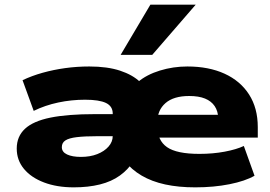

<svg xmlns="http://www.w3.org/2000/svg" viewBox="-20 -795 1162 826"><path d="M297 11Q225 11 169.5 -10Q114 -31 83 -68.5Q52 -106 52 -156Q52 -208 87.5 -241Q123 -274 197 -289Q271 -304 388 -304H492V-209H395Q344 -209 310.5 -205Q277 -201 261.5 -191Q246 -181 246 -162Q246 -141 268.5 -130.5Q291 -120 328 -120Q368 -120 398.5 -132Q429 -144 447 -164.5Q465 -185 465 -210V-306Q465 -338 436 -352Q407 -366 346 -366Q287 -366 230.5 -354Q174 -342 125 -318L77 -450Q117 -469 163.5 -482Q210 -495 260.5 -502Q311 -509 364 -509Q442 -509 496.5 -491Q551 -473 583 -442H573Q611 -474 668 -491.5Q725 -509 786 -509Q878 -509 946 -478Q1014 -447 1051.5 -388.5Q1089 -330 1089 -248V-203H622V-301H942L919 -286Q918 -317 903.5 -338.5Q889 -360 862 -371Q835 -382 794 -382Q727 -382 692 -351.5Q657 -321 657 -270V-252Q657 -191 698.5 -162Q740 -133 838 -133Q896 -133 946.5 -142.5Q997 -152 1029 -167L1075 -39Q1035 -16 967.5 -2.5Q900 11 820 11Q748 11 690.5 -1.5Q633 -14 589.5 -39.5Q546 -65 517 -102H554Q532 -66 496 -40Q460 -14 410 -1.5Q360 11 297 11ZM499 -559 627 -775H822L635 -559Z"/></svg>

Font: Nunito Sans 10pt Expanded Black
Style: Regular
Weight: 900
Width: 7
Designer: Vernon Adams
Foundry: Vernon Adams
Version: Version 3.101;gftools[0.9.27]